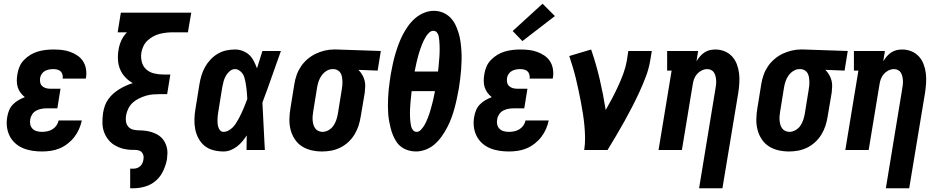

<svg xmlns="http://www.w3.org/2000/svg" viewBox="-20 -803 5040 1028"><path d="M205 8Q178 8 152 4Q126 0 102.5 -10Q79 -20 60.5 -37Q42 -54 31 -76.5Q20 -99 17 -125.5Q14 -152 19 -178Q22 -196 29 -213Q36 -230 49 -243.5Q62 -257 78.5 -266.5Q95 -276 113 -283Q100 -293 90 -306.5Q80 -320 75 -336Q70 -352 70 -370Q70 -388 73 -405Q76 -426 84.5 -446Q93 -466 108.5 -482Q124 -498 143 -509.5Q162 -521 182.5 -527Q203 -533 224 -535.5Q245 -538 265 -538Q289 -538 311.5 -535.5Q334 -533 355 -525.5Q376 -518 394 -506Q412 -494 424 -476Q436 -458 440 -435.5Q444 -413 441 -390Q440 -388 440 -386Q440 -384 439 -382H315Q315 -382 315 -383Q315 -384 316 -384Q317 -395 314 -405Q311 -415 304 -421.5Q297 -428 286.5 -430.5Q276 -433 265 -433Q254 -433 243 -431Q232 -429 221.5 -423.5Q211 -418 204 -408Q197 -398 195 -387Q193 -375 195 -363Q197 -351 205 -343Q213 -335 224.5 -331.5Q236 -328 248 -328H304L287 -223H231Q217 -223 202.5 -220.5Q188 -218 174.5 -211Q161 -204 152.5 -191Q144 -178 142 -164Q139 -150 142 -136.5Q145 -123 154.5 -113.5Q164 -104 177.5 -100.5Q191 -97 205 -97Q219 -97 233.5 -100Q248 -103 261 -111Q274 -119 282.5 -131.5Q291 -144 294 -158H418Q413 -134 403 -111.5Q393 -89 378 -69.5Q363 -50 342.5 -34Q322 -18 299 -8.5Q276 1 252.5 4.5Q229 8 205 8Z M677 205V100H695Q705 100 714.5 96.5Q724 93 731.5 86Q739 79 743 69.5Q747 60 748 50Q751 36 745.5 22.5Q740 9 727.5 4Q715 -1 700 -0.5Q685 0 670.5 -1.5Q656 -3 642.5 -6Q629 -9 616 -14.5Q603 -20 591.5 -27Q580 -34 570.5 -43.5Q561 -53 553.5 -64Q546 -75 540.5 -87.5Q535 -100 532 -113.5Q529 -127 528.5 -141.5Q528 -156 529 -170.5Q530 -185 532 -199Q535 -218 541.5 -236.5Q548 -255 559.5 -271.5Q571 -288 586.5 -301.5Q602 -315 619 -325.5Q636 -336 654 -344Q672 -352 691 -358Q669 -370 651 -389Q633 -408 623 -432Q613 -456 611.5 -483.5Q610 -511 615 -538Q619 -563 630 -587Q641 -611 660 -630H610L627 -735H1004L986 -630H905Q888 -630 870 -628Q852 -626 834.5 -621.5Q817 -617 800.5 -608Q784 -599 770 -586Q756 -573 748 -556Q740 -539 737 -522Q733 -497 739 -472.5Q745 -448 762.5 -432Q780 -416 804.5 -410Q829 -404 855 -404H892L875 -299H837Q818 -299 799 -297.5Q780 -296 761.5 -290.5Q743 -285 724.5 -276Q706 -267 691 -253.5Q676 -240 667 -221.5Q658 -203 655 -185Q652 -168 654.5 -152Q657 -136 667 -124.5Q677 -113 693 -109Q709 -105 725 -105Q741 -105 757.5 -103Q774 -101 789 -96.5Q804 -92 818 -85Q832 -78 843 -67.5Q854 -57 861.5 -43.5Q869 -30 873 -14.5Q877 1 876.5 17.5Q876 34 874 50Q868 81 854 111.5Q840 142 815 164Q790 186 758 195.5Q726 205 695 205Z M1177 8Q1149 8 1122 1Q1095 -6 1075 -22.5Q1055 -39 1042.5 -62.5Q1030 -86 1025 -112.5Q1020 -139 1021 -167Q1022 -195 1027 -223L1048 -353Q1052 -377 1059 -400Q1066 -423 1078 -444.5Q1090 -466 1107.5 -484.5Q1125 -503 1146.5 -515.5Q1168 -528 1191.5 -533Q1215 -538 1238 -538Q1260 -538 1280.5 -530Q1301 -522 1315.5 -508Q1330 -494 1339.5 -475Q1349 -456 1356 -437Q1363 -460 1370.5 -483.5Q1378 -507 1385 -530H1484Q1459 -461 1435 -391.5Q1411 -322 1385 -254Q1389 -190 1391.5 -126.5Q1394 -63 1398 0H1300Q1300 -19 1300.5 -38.5Q1301 -58 1301 -78Q1290 -61 1277 -45.5Q1264 -30 1248 -18Q1232 -6 1214 1Q1196 8 1177 8ZM1177 -97Q1190 -97 1203 -104Q1216 -111 1226.5 -121.5Q1237 -132 1244.5 -144.5Q1252 -157 1259 -169.5Q1266 -182 1272 -195Q1278 -208 1283.5 -221Q1289 -234 1294 -247Q1299 -260 1304 -273Q1303 -285 1302.5 -297Q1302 -309 1300.5 -321Q1299 -333 1297.5 -344.5Q1296 -356 1293.5 -368Q1291 -380 1287.5 -391Q1284 -402 1277 -411Q1270 -420 1260 -426.5Q1250 -433 1238 -433Q1223 -433 1210 -422Q1197 -411 1189 -396.5Q1181 -382 1177 -367Q1173 -352 1170 -336L1149 -206Q1147 -196 1146 -185Q1145 -174 1144.5 -163.5Q1144 -153 1145 -142.5Q1146 -132 1149 -122Q1152 -112 1159 -104.5Q1166 -97 1177 -97Z M1705 8Q1675 8 1647 1.5Q1619 -5 1596 -20Q1573 -35 1558 -58Q1543 -81 1536 -108Q1529 -135 1529.5 -164.5Q1530 -194 1535 -223L1556 -353Q1560 -378 1568.5 -402Q1577 -426 1591.5 -447.5Q1606 -469 1626.5 -486.5Q1647 -504 1670 -515Q1693 -526 1718 -532Q1743 -538 1767 -538Q1771 -538 1775 -538Q1779 -538 1783 -538L2019 -530L2002 -425L1899 -429Q1910 -418 1918.5 -404Q1927 -390 1931.5 -374Q1936 -358 1935.5 -341Q1935 -324 1933 -307L1911 -177Q1907 -152 1899 -128Q1891 -104 1877.5 -82Q1864 -60 1844.5 -42Q1825 -24 1801.5 -12.5Q1778 -1 1753.5 3.5Q1729 8 1705 8ZM1707 -97Q1723 -97 1739 -106Q1755 -115 1765 -129.5Q1775 -144 1780.5 -160.5Q1786 -177 1789 -194L1810 -324Q1812 -335 1813 -346.5Q1814 -358 1813.5 -369Q1813 -380 1811 -391Q1809 -402 1804 -411Q1799 -420 1789.5 -426Q1780 -432 1769 -433H1765Q1764 -433 1763 -433Q1762 -433 1760 -433Q1744 -433 1728.5 -423.5Q1713 -414 1702.5 -399.5Q1692 -385 1686.5 -369Q1681 -353 1678 -336L1657 -206Q1655 -194 1654 -182Q1653 -170 1654 -158.5Q1655 -147 1658 -136Q1661 -125 1667.5 -116Q1674 -107 1684.5 -102Q1695 -97 1707 -97Z M2206 8Q2186 8 2166 2Q2146 -4 2130 -15.5Q2114 -27 2103 -43.5Q2092 -60 2084.5 -78Q2077 -96 2072 -115.5Q2067 -135 2063.5 -154.5Q2060 -174 2058.5 -194.5Q2057 -215 2057 -236.5Q2057 -258 2058 -279Q2059 -300 2061 -321Q2063 -342 2066 -362.5Q2069 -383 2072 -404Q2077 -431 2082.5 -457.5Q2088 -484 2095.5 -510Q2103 -536 2112.5 -562Q2122 -588 2134.5 -613Q2147 -638 2163.5 -661.5Q2180 -685 2201.5 -704Q2223 -723 2249.5 -734Q2276 -745 2303 -745Q2329 -745 2351.5 -735.5Q2374 -726 2390.5 -709.5Q2407 -693 2417.5 -672Q2428 -651 2435 -628Q2442 -605 2445.5 -580.5Q2449 -556 2450.5 -531.5Q2452 -507 2451.5 -481.5Q2451 -456 2449 -431Q2447 -406 2444 -381Q2441 -356 2437 -331Q2432 -304 2426.5 -277.5Q2421 -251 2414 -225Q2407 -199 2397.5 -173Q2388 -147 2375 -122Q2362 -97 2345.5 -73.5Q2329 -50 2307.5 -31Q2286 -12 2259.5 -2Q2233 8 2206 8ZM2325 -420Q2327 -432 2328 -444Q2329 -456 2330 -468Q2331 -480 2332 -491.5Q2333 -503 2333.5 -515Q2334 -527 2334 -539Q2334 -551 2333.5 -562.5Q2333 -574 2332 -586Q2331 -598 2329 -609Q2327 -620 2319.5 -629Q2312 -638 2300 -638Q2288 -638 2278 -628.5Q2268 -619 2261 -608Q2254 -597 2248.5 -585.5Q2243 -574 2238.5 -562.5Q2234 -551 2230 -539.5Q2226 -528 2222.5 -516Q2219 -504 2216 -492Q2213 -480 2210 -468Q2207 -456 2205 -444Q2203 -432 2200 -420ZM2211 -97Q2223 -97 2232.5 -107Q2242 -117 2249 -127.5Q2256 -138 2261 -149.5Q2266 -161 2271 -172.5Q2276 -184 2279.5 -196Q2283 -208 2286.5 -220Q2290 -232 2293 -243.5Q2296 -255 2299 -267Q2302 -279 2304 -291Q2306 -303 2309 -315H2184Q2183 -303 2181.5 -291Q2180 -279 2179 -267Q2178 -255 2177 -243Q2176 -231 2175.5 -219.5Q2175 -208 2175 -196Q2175 -184 2175.5 -172.5Q2176 -161 2177.5 -149Q2179 -137 2181.5 -126Q2184 -115 2191.5 -106Q2199 -97 2211 -97Z M2705 8Q2678 8 2652 4Q2626 0 2602.5 -10Q2579 -20 2560.5 -37Q2542 -54 2531 -76.5Q2520 -99 2517 -125.5Q2514 -152 2519 -178Q2522 -196 2529 -213Q2536 -230 2549 -243.5Q2562 -257 2578.5 -266.5Q2595 -276 2613 -283Q2600 -293 2590 -306.5Q2580 -320 2575 -336Q2570 -352 2570 -370Q2570 -388 2573 -405Q2576 -426 2584.5 -446Q2593 -466 2608.5 -482Q2624 -498 2643 -509.5Q2662 -521 2682.5 -527Q2703 -533 2724 -535.5Q2745 -538 2765 -538Q2789 -538 2811.5 -535.5Q2834 -533 2855 -525.5Q2876 -518 2894 -506Q2912 -494 2924 -476Q2936 -458 2940 -435.5Q2944 -413 2941 -390Q2940 -388 2940 -386Q2940 -384 2939 -382H2815Q2815 -382 2815 -383Q2815 -384 2816 -384Q2817 -395 2814 -405Q2811 -415 2804 -421.5Q2797 -428 2786.5 -430.5Q2776 -433 2765 -433Q2754 -433 2743 -431Q2732 -429 2721.5 -423.5Q2711 -418 2704 -408Q2697 -398 2695 -387Q2693 -375 2695 -363Q2697 -351 2705 -343Q2713 -335 2724.5 -331.5Q2736 -328 2748 -328H2804L2787 -223H2731Q2717 -223 2702.5 -220.5Q2688 -218 2674.5 -211Q2661 -204 2652.5 -191Q2644 -178 2642 -164Q2639 -150 2642 -136.5Q2645 -123 2654.5 -113.5Q2664 -104 2677.5 -100.5Q2691 -97 2705 -97Q2719 -97 2733.5 -100Q2748 -103 2761 -111Q2774 -119 2782.5 -131.5Q2791 -144 2794 -158H2918Q2913 -134 2903 -111.5Q2893 -89 2878 -69.5Q2863 -50 2842.5 -34Q2822 -18 2799 -8.5Q2776 1 2752.5 4.5Q2729 8 2705 8ZM2777 -583 2725 -637 2885 -783 2951 -717Z M3108 0Q3113 -33 3112.5 -66Q3112 -99 3109 -131Q3106 -163 3101 -195Q3096 -227 3090 -258Q3084 -289 3077.5 -320Q3071 -351 3063.5 -382Q3056 -413 3047 -443Q3038 -473 3028 -503L3145 -538Q3172 -460 3191 -378.5Q3210 -297 3223 -214Q3241 -245 3258 -277.5Q3275 -310 3290 -342.5Q3305 -375 3317.5 -409Q3330 -443 3336 -477L3344 -530H3470L3461 -477Q3454 -435 3438.5 -394Q3423 -353 3404.5 -312.5Q3386 -272 3365.5 -232.5Q3345 -193 3323.5 -154Q3302 -115 3279 -76.5Q3256 -38 3233 0Z M3723 205 3810 -324Q3812 -335 3813.5 -347Q3815 -359 3814.5 -370.5Q3814 -382 3811.5 -393Q3809 -404 3803.5 -413.5Q3798 -423 3788 -428Q3778 -433 3767 -433Q3752 -433 3737.5 -426Q3723 -419 3712.5 -407Q3702 -395 3696.5 -380.5Q3691 -366 3689 -351L3631 0H3506L3576 -425H3552V-530H3718L3709 -475Q3717 -488 3727.5 -500.5Q3738 -513 3751.5 -522Q3765 -531 3780 -534.5Q3795 -538 3810 -538Q3836 -538 3859.5 -528.5Q3883 -519 3899.5 -501Q3916 -483 3925 -459.5Q3934 -436 3937 -411Q3940 -386 3938.5 -359.5Q3937 -333 3933 -307L3848 205Z M4205 8Q4175 8 4147 1.5Q4119 -5 4096 -20Q4073 -35 4058 -58Q4043 -81 4036 -108Q4029 -135 4029.5 -164.5Q4030 -194 4035 -223L4056 -353Q4060 -378 4068.5 -402Q4077 -426 4091.5 -447.5Q4106 -469 4126.5 -486.5Q4147 -504 4170 -515Q4193 -526 4218 -532Q4243 -538 4267 -538Q4271 -538 4275 -538Q4279 -538 4283 -538L4519 -530L4502 -425L4399 -429Q4410 -418 4418.5 -404Q4427 -390 4431.5 -374Q4436 -358 4435.5 -341Q4435 -324 4433 -307L4411 -177Q4407 -152 4399 -128Q4391 -104 4377.5 -82Q4364 -60 4344.5 -42Q4325 -24 4301.5 -12.5Q4278 -1 4253.5 3.5Q4229 8 4205 8ZM4207 -97Q4223 -97 4239 -106Q4255 -115 4265 -129.5Q4275 -144 4280.5 -160.5Q4286 -177 4289 -194L4310 -324Q4312 -335 4313 -346.5Q4314 -358 4313.5 -369Q4313 -380 4311 -391Q4309 -402 4304 -411Q4299 -420 4289.5 -426Q4280 -432 4269 -433H4265Q4264 -433 4263 -433Q4262 -433 4260 -433Q4244 -433 4228.5 -423.5Q4213 -414 4202.5 -399.5Q4192 -385 4186.5 -369Q4181 -353 4178 -336L4157 -206Q4155 -194 4154 -182Q4153 -170 4154 -158.5Q4155 -147 4158 -136Q4161 -125 4167.5 -116Q4174 -107 4184.5 -102Q4195 -97 4207 -97Z M4723 205 4810 -324Q4812 -335 4813.5 -347Q4815 -359 4814.5 -370.5Q4814 -382 4811.5 -393Q4809 -404 4803.5 -413.5Q4798 -423 4788 -428Q4778 -433 4767 -433Q4752 -433 4737.5 -426Q4723 -419 4712.5 -407Q4702 -395 4696.5 -380.5Q4691 -366 4689 -351L4631 0H4506L4576 -425H4552V-530H4718L4709 -475Q4717 -488 4727.5 -500.5Q4738 -513 4751.5 -522Q4765 -531 4780 -534.5Q4795 -538 4810 -538Q4836 -538 4859.5 -528.5Q4883 -519 4899.5 -501Q4916 -483 4925 -459.5Q4934 -436 4937 -411Q4940 -386 4938.5 -359.5Q4937 -333 4933 -307L4848 205Z"/></svg>

Font: Iosevka Curly Slab XBdObl
Style: Regular
Weight: 800
Italic angle: -9°
Monospace: yes
Designer: Belleve Invis
Foundry: Belleve Invis
Version: Version 11.1.0; ttfautohint (v1.8.3)